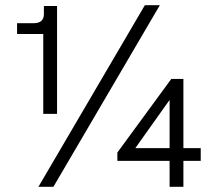

<svg xmlns="http://www.w3.org/2000/svg" viewBox="-20 -717 836 737"><path d="M185 0H127.5L536 -697H593.5ZM199 -280H146V-586.5H45.5V-628H109Q148.5 -628 148.5 -663V-694H199ZM684 0H631V-99.5H430.5V-131.5L637.5 -414H684V-148.5H750.5V-99.5H684ZM631 -148.5V-333.5L499.5 -148.5Z"/></svg>

Font: Acari Sans Neue SemiBold
Style: Regular
Weight: 600
Designer: Alfredo Marco Pradil (font), Cristiano Sobral (main changes)
Foundry: Hanken Design Co. (font), Cristiano Sobral (main changes)
Version: Version 2.459;March 19, 2022;FontCreator 14.0.0.2808 64-bit;